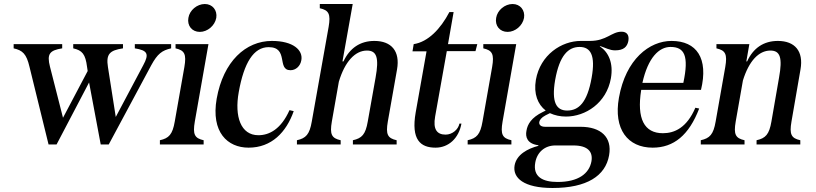

<svg xmlns="http://www.w3.org/2000/svg" viewBox="-20 -720 4065 957"><path d="M127 -387 222 0H262L424 -309L482 0H522L734 -395C765 -452 788 -469 833 -479V-500H652V-479C715 -469 725 -452 694 -395L557 -137L518 -386C508 -450 526 -469 593 -479V-500H345V-479C390 -469 406 -450 414 -386L417 -366L294 -133L229 -388C213 -451 227 -469 290 -479V-500H48V-479C93 -469 112 -451 127 -387Z M777 0H995V-21C950 -31 940 -50 951 -114L1019 -500H855V-479C900 -469 910 -450 899 -386L851 -114C840 -50 822 -31 777 -21ZM919 -631C912 -592 937 -561 976 -561C1014 -561 1051 -592 1058 -631C1064 -669 1039 -700 1001 -700C962 -700 925 -669 919 -631Z M1219 16C1334 16 1407 -61 1444 -166L1423 -171C1381 -77 1323 -46 1268 -46C1180 -46 1148 -139 1170 -261C1196 -407 1244 -485 1319 -485C1421 -485 1358 -370 1428 -370C1454 -370 1477 -390 1482 -420C1491 -469 1443 -516 1335 -516C1205 -516 1093 -414 1060 -228C1031 -61 1114 16 1219 16Z M1460 0H1678V-21C1633 -31 1623 -50 1634 -114L1669 -313C1699 -413 1750 -468 1809 -468C1858 -468 1870 -432 1852 -333L1813 -114C1802 -50 1784 -31 1739 -21V0H1957V-21C1912 -31 1902 -50 1913 -114L1959 -374C1975 -465 1931 -516 1846 -516C1775 -516 1723 -480 1692 -414H1687L1738 -700H1574V-679C1619 -669 1629 -650 1618 -586L1534 -114C1523 -50 1505 -31 1460 -21Z M2151 16C2216 16 2267 -31 2280 -104H2270C2264 -74 2234 -49 2201 -49C2159 -49 2137 -74 2149 -140L2207 -465H2350L2359 -500H2213L2241 -660H2220C2176 -576 2114 -511 2042 -500L2036 -464H2106L2052 -160C2028 -23 2076 16 2151 16Z M2311 0H2529V-21C2484 -31 2474 -50 2485 -114L2553 -500H2389V-479C2434 -469 2444 -450 2433 -386L2385 -114C2374 -50 2356 -31 2311 -21ZM2453 -631C2446 -592 2471 -561 2510 -561C2548 -561 2585 -592 2592 -631C2598 -669 2573 -700 2535 -700C2496 -700 2459 -669 2453 -631Z M2734 217C2905 217 2998 157 3016 54C3032 -37 2974 -88 2874 -88H2698C2674 -88 2666 -99 2668 -112C2670 -122 2678 -134 2699 -145L2721 -156C2745 -145 2772 -139 2801 -139C2898 -139 3003 -206 3025 -330C3038 -405 3014 -459 2970 -489V-491C3000 -481 3019 -469 3046 -469C3088 -469 3106 -486 3112 -516C3117 -546 3104 -562 3078 -562C3028 -562 3004 -516 2920 -516H2875C2779 -516 2673 -447 2651 -322C2639 -251 2661 -199 2700 -169L2686 -162C2628 -134 2609 -100 2604 -68C2598 -38 2607 -3 2664 4L2663 7C2610 21 2555 50 2545 104C2534 167 2591 217 2734 217ZM2648 90C2657 39 2695 5 2748 5H2838C2911 5 2936 37 2928 84C2917 145 2863 187 2759 187C2686 187 2635 162 2648 90ZM2747 -321C2769 -445 2813 -486 2869 -486C2924 -486 2949 -444 2929 -333C2907 -208 2864 -169 2807 -169C2753 -169 2728 -210 2747 -321Z M3233 16C3338 16 3414 -46 3465 -179L3446 -183C3403 -83 3342 -56 3284 -56C3191 -56 3153 -128 3176 -272H3474C3512 -429 3453 -516 3327 -516C3217 -516 3099 -425 3065 -233C3037 -76 3109 16 3233 16ZM3182 -307C3210 -433 3265 -486 3322 -486C3391 -486 3415 -443 3386 -307Z M3473 0H3691V-21C3646 -31 3636 -50 3647 -114L3683 -319C3713 -416 3762 -468 3820 -468C3869 -468 3881 -432 3863 -333L3825 -114C3814 -50 3796 -31 3751 -21V0H3969V-21C3924 -31 3914 -50 3925 -114L3970 -374C3986 -465 3942 -516 3857 -516C3786 -516 3734 -480 3704 -414H3700L3715 -500H3551V-479C3596 -469 3606 -450 3595 -386L3547 -114C3536 -50 3518 -31 3473 -21Z"/></svg>

Font: RL Madena Oblique
Style: Regular
Weight: 400
Italic angle: -10°
Designer: I Kadek Wantara Putra
Foundry: Roughlines ID
Version: Version 1.000;Glyphs 3.1.2 (3151)